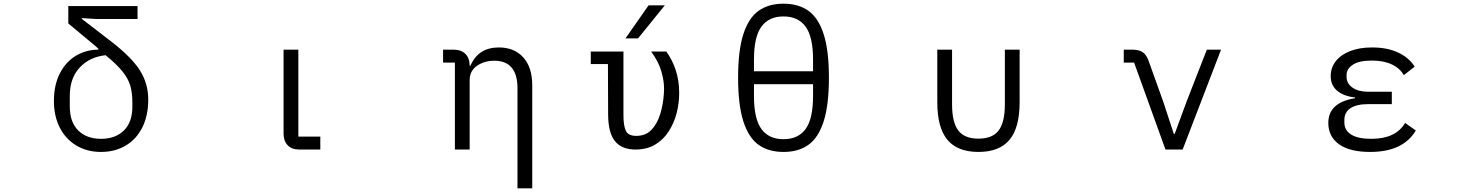

<svg xmlns="http://www.w3.org/2000/svg" viewBox="-20 -810 7960 1040"><path d="M272 -263Q272 -350 304.5 -413Q337 -476 392 -508.5Q447 -541 513 -541V-546L494 -563L350 -683V-777H725V-707H502L423 -712V-708L580 -587Q693 -500 738 -428.5Q783 -357 783 -271Q783 -184 751 -120Q719 -56 661 -21.5Q603 13 527 13Q452 13 394 -21.5Q336 -56 304 -118.5Q272 -181 272 -263ZM697 -233V-253Q697 -308 685.5 -346.5Q674 -385 643.5 -423Q613 -461 552 -511Q466 -502 412 -444.5Q358 -387 358 -290V-234Q358 -148 404 -103Q450 -58 527 -58Q605 -58 651 -103Q697 -148 697 -233Z M1601 0Q1560 0 1538 -23.5Q1516 -47 1516 -86V-541H1596V-70H1715V0Z M2783 -333Q2783 -406 2751.5 -443.5Q2720 -481 2658 -481Q2603 -481 2563.5 -453.5Q2524 -426 2524 -376V0H2444V-471H2380V-541H2437Q2478 -541 2501 -518Q2524 -495 2524 -454H2528Q2571 -553 2682 -553Q2766 -553 2814.5 -499Q2863 -445 2863 -348V210H2783Z M3493 -781H3581L3436 -602H3368ZM3422 0Q3348 0 3311 -45.5Q3274 -91 3274 -192L3273 -463H3180V-531H3357V-187Q3357 -127 3370.5 -100.5Q3384 -74 3426 -74Q3477 -74 3508 -106Q3539 -138 3555.5 -190Q3572 -242 3576 -303Q3576 -308 3576.5 -315.5Q3577 -323 3577 -331Q3577 -373 3562 -424.5Q3547 -476 3507 -531H3589Q3622 -486 3640.5 -429Q3659 -372 3659 -306Q3659 -251 3645 -197Q3631 -143 3602 -98Q3573 -53 3528.5 -26.5Q3484 0 3422 0Z M3978 -389Q3978 -537 4006.5 -625Q4035 -713 4089 -751.5Q4143 -790 4224 -790Q4305 -790 4359 -751.5Q4413 -713 4441.5 -625Q4470 -537 4470 -389Q4470 -241 4441.5 -152.5Q4413 -64 4359 -25.5Q4305 13 4224 13Q4143 13 4089 -25.5Q4035 -64 4006.5 -152.5Q3978 -241 3978 -389ZM4064 -424H4384V-487Q4384 -611 4343.5 -666Q4303 -721 4224 -721Q4145 -721 4104.5 -666Q4064 -611 4064 -487ZM4384 -290V-354H4064V-290Q4064 -166 4104.5 -111Q4145 -56 4224 -56Q4303 -56 4343.5 -111Q4384 -166 4384 -290Z M5057 -257V-541H5137V-245Q5137 -148 5170.5 -103.5Q5204 -59 5280 -59Q5356 -59 5389.5 -103.5Q5423 -148 5423 -245V-541H5503V-257Q5503 -118 5448 -52.5Q5393 13 5280 13Q5167 13 5112 -52.5Q5057 -118 5057 -257Z M6293 0 6123 -471H6067V-541H6114Q6148 -541 6168.5 -528Q6189 -515 6201 -482L6281 -259L6338 -85H6343L6407 -259L6517 -541H6594L6386 0Z M7175 -144Q7175 -255 7320 -278V-282Q7258 -289 7223 -318.5Q7188 -348 7188 -398Q7188 -443 7215 -478Q7242 -513 7292.5 -533Q7343 -553 7412 -553Q7494 -553 7553 -525.5Q7612 -498 7643 -449L7584 -403Q7562 -441 7518 -461.5Q7474 -482 7411 -482Q7342 -482 7308 -459.5Q7274 -437 7274 -405V-393Q7274 -358 7306 -335.5Q7338 -313 7391 -313H7519V-246H7391Q7328 -246 7295 -224Q7262 -202 7262 -160V-146Q7262 -104 7299 -81Q7336 -58 7408 -58Q7540 -58 7591 -144L7649 -103Q7580 13 7402 13Q7290 13 7232.5 -29Q7175 -71 7175 -144Z"/></svg>

Font: PlemolJP
Style: Regular
Weight: 400
Monospace: yes
Version: v2.0.4; ttfautohint (v1.8.4.7-5d5b-dirty) -l 6 -r 45 -G 200 